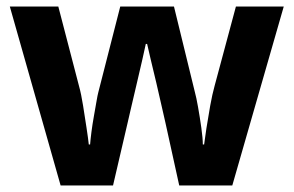

<svg xmlns="http://www.w3.org/2000/svg" viewBox="-20 -566 896 586"><path d="M485 -191Q481 -208 473.5 -241.5Q466 -275 457 -313.5Q448 -352 440 -384.5Q432 -417 429 -432H425Q422 -417 414.5 -384.5Q407 -352 398 -313.5Q389 -275 381 -241Q373 -207 369 -189L325 0H165L10 -546H158L221 -304Q228 -279 233.5 -244Q239 -209 244 -176.5Q249 -144 251 -125H255Q256 -139 259 -162.5Q262 -186 266.5 -211Q271 -236 274.5 -256.5Q278 -277 280 -284L347 -546H511L575 -284Q579 -270 584.5 -239Q590 -208 594.5 -176Q599 -144 599 -125H603Q605 -142 610 -174.5Q615 -207 621.5 -243Q628 -279 635 -304L700 -546H846L689 0H527Z"/></svg>

Font: Noto Sans Devanagari
Style: Regular
Weight: 400
Designer: Jelle Bosma - Monotype Design Team
Foundry: Monotype Imaging Inc.
Version: Version 2.003